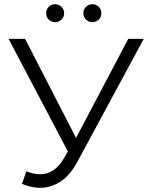

<svg xmlns="http://www.w3.org/2000/svg" viewBox="-20 -886 720 919"><path d="M668 -700 350 -111Q316 -48 270.5 -17.5Q225 13 171 13Q131 13 85 -6L106 -66Q142 -52 172 -52Q241 -52 285 -127L305 -161L21 -700H100L344 -226L594 -700ZM201 -823Q201 -841 213.5 -853.5Q226 -866 244 -866Q261 -866 274 -853.5Q287 -841 287 -823Q287 -805 274.5 -792.5Q262 -780 244 -780Q226 -780 213.5 -792Q201 -804 201 -823ZM379 -823Q379 -841 392 -853.5Q405 -866 422 -866Q440 -866 452.5 -853.5Q465 -841 465 -823Q465 -804 452.5 -792Q440 -780 422 -780Q404 -780 391.5 -792.5Q379 -805 379 -823Z"/></svg>

Font: Montserrat-Regular
Style: Regular
Weight: 400
Version: Version 7.200